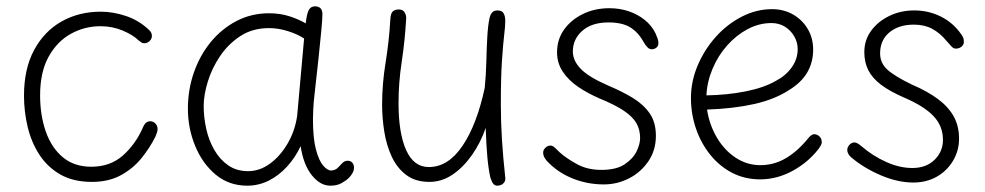

<svg xmlns="http://www.w3.org/2000/svg" viewBox="-20 -570 3118 608"><path d="M450 -477Q457 -471 459 -466Q461 -461 461 -456Q461 -450 457.5 -444.5Q454 -439 448.5 -436Q443 -433 437 -433Q432 -433 428.5 -435Q425 -437 419 -442Q402 -459 369 -473Q336 -487 298 -487Q248 -487 204.5 -463Q161 -439 134 -390.5Q107 -342 107 -268Q107 -205 125 -153.5Q143 -102 179 -72Q215 -42 269 -42Q329 -42 369 -77.5Q409 -113 432 -165Q437 -177 442.5 -181.5Q448 -186 456 -186Q465 -186 472 -179Q479 -172 479 -161Q479 -156 477 -150Q475 -144 472 -137Q454 -101 427.5 -68.5Q401 -36 362.5 -15Q324 6 271 6Q212 6 171 -17.5Q130 -41 104.5 -80.5Q79 -120 67.5 -168.5Q56 -217 56 -267Q56 -352 88 -411.5Q120 -471 175 -502Q230 -533 299 -533Q338 -533 378.5 -519.5Q419 -506 450 -477Z M575 -226Q575 -286 594 -340.5Q613 -395 647.5 -437Q682 -479 729 -503.5Q776 -528 832 -528Q867 -528 896.5 -518.5Q926 -509 948 -496Q952 -529 958.5 -539.5Q965 -550 978 -550Q985 -550 990.5 -547Q996 -544 998.5 -538.5Q1001 -533 1001 -525Q1001 -511 997.5 -473.5Q994 -436 988.5 -384Q983 -332 976 -271Q973 -246 972 -224.5Q971 -203 971 -193Q971 -132 980.5 -96.5Q990 -61 1003.5 -45.5Q1017 -30 1029 -30Q1042 -31 1049.5 -38.5Q1057 -46 1064 -53.5Q1071 -61 1081 -61Q1090 -61 1095.5 -55Q1101 -49 1101 -39Q1101 -30 1096 -21.5Q1091 -13 1085 -7Q1076 2 1061.5 10Q1047 18 1026 18Q994 18 967.5 -15Q941 -48 932 -107Q915 -71 889 -42.5Q863 -14 831 2Q799 18 763 18Q705 18 663 -17Q621 -52 598 -108Q575 -164 575 -226ZM921 -203 943 -448Q924 -461 893 -471Q862 -481 832 -481Q780 -481 741.5 -456Q703 -431 677 -392.5Q651 -354 638 -311.5Q625 -269 625 -234Q625 -199 633 -162.5Q641 -126 658.5 -95.5Q676 -65 702.5 -46.5Q729 -28 766 -28Q802 -28 834.5 -51.5Q867 -75 890.5 -115Q914 -155 921 -203Z M1216 -508Q1217 -528 1224 -534Q1231 -540 1242 -540Q1251 -540 1256 -536.5Q1261 -533 1264 -525.5Q1267 -518 1266 -508Q1262 -439 1252 -373.5Q1242 -308 1242 -243Q1242 -149 1266 -95Q1290 -41 1338 -41Q1399 -41 1444.5 -108Q1490 -175 1515 -292Q1519 -332 1520 -373.5Q1521 -415 1523 -451.5Q1525 -488 1530 -512Q1533 -525 1539 -531Q1545 -537 1555 -537Q1570 -537 1575 -527.5Q1580 -518 1580 -504Q1580 -487 1576.5 -458.5Q1573 -430 1569.5 -377.5Q1566 -325 1566 -238Q1566 -184 1569.5 -128Q1573 -72 1580 -8Q1581 0 1577.5 6Q1574 12 1568 15Q1562 18 1554 18Q1548 18 1543 13Q1538 8 1533 -7Q1527 -33 1523.5 -70Q1520 -107 1518 -165Q1502 -118 1474.5 -79Q1447 -40 1413 -17Q1379 6 1340 6Q1296 6 1267 -15.5Q1238 -37 1221 -73Q1204 -109 1197 -152.5Q1190 -196 1190 -239Q1190 -304 1201 -371.5Q1212 -439 1216 -508Z M2056 -464Q2059 -457 2062 -449Q2065 -441 2065 -434Q2065 -424 2058.5 -419Q2052 -414 2044 -414Q2037 -414 2031 -419.5Q2025 -425 2018 -437Q2001 -468 1975.5 -483.5Q1950 -499 1907 -499Q1854 -499 1824 -472.5Q1794 -446 1794 -407Q1794 -378 1819 -352Q1844 -326 1906 -299Q1949 -281 1983 -260.5Q2017 -240 2037 -211.5Q2057 -183 2057 -140Q2057 -94 2033 -59Q2009 -24 1971.5 -5Q1934 14 1892 14Q1843 14 1798 -3Q1753 -20 1720 -52Q1710 -61 1705 -69.5Q1700 -78 1700 -87Q1700 -95 1707 -102Q1714 -109 1723 -109Q1730 -109 1737 -102.5Q1744 -96 1753 -87Q1773 -69 1806.5 -50.5Q1840 -32 1884 -32Q1932 -32 1958.5 -50Q1985 -68 1996 -91Q2007 -114 2007 -133Q2007 -159 1995.5 -179.5Q1984 -200 1956 -219Q1928 -238 1879 -258Q1842 -274 1811.5 -294.5Q1781 -315 1762.5 -342.5Q1744 -370 1744 -404Q1744 -445 1766 -476Q1788 -507 1825.5 -525.5Q1863 -544 1910 -544Q1942 -544 1970.5 -534.5Q1999 -525 2021.5 -507Q2044 -489 2056 -464Z M2387 -2Q2339 -2 2299 -22.5Q2259 -43 2229.5 -79.5Q2200 -116 2184 -162.5Q2168 -209 2168 -260Q2168 -312 2189 -362Q2210 -412 2246 -452.5Q2282 -493 2328.5 -517Q2375 -541 2425 -541Q2462 -541 2491.5 -524Q2521 -507 2538 -478Q2555 -449 2555 -413Q2555 -373 2536.5 -341Q2518 -309 2479 -285Q2433 -255 2368 -240.5Q2303 -226 2219 -223Q2226 -176 2249.5 -135.5Q2273 -95 2309 -71Q2345 -47 2388 -47Q2431 -47 2468.5 -69Q2506 -91 2540 -133Q2545 -139 2549.5 -142Q2554 -145 2559 -145Q2565 -145 2570.5 -141.5Q2576 -138 2579 -133Q2582 -128 2582 -122Q2583 -117 2580 -111Q2577 -105 2571 -97Q2538 -55 2489 -28.5Q2440 -2 2387 -2ZM2217 -268Q2282 -269 2340.5 -280.5Q2399 -292 2437 -314Q2468 -330 2487 -356.5Q2506 -383 2506 -415Q2506 -436 2495 -455Q2484 -474 2465.5 -485.5Q2447 -497 2423 -497Q2384 -497 2348 -478Q2312 -459 2283 -426.5Q2254 -394 2236.5 -352.5Q2219 -311 2217 -268Z M3022 -464Q3028 -456 3030 -451Q3032 -446 3032 -440Q3033 -433 3029.5 -427.5Q3026 -422 3020 -419Q3014 -416 3007 -416Q2999 -416 2992 -424Q2985 -432 2976 -442Q2956 -466 2931.5 -479Q2907 -492 2874 -492Q2826 -492 2796.5 -467.5Q2767 -443 2767 -401Q2767 -370 2790.5 -349Q2814 -328 2868 -302Q2917 -281 2950 -256.5Q2983 -232 3000 -201.5Q3017 -171 3017 -131Q3017 -93 2998 -61Q2979 -29 2946.5 -10.5Q2914 8 2872 8Q2823 8 2769 -15Q2715 -38 2674 -73Q2668 -79 2665.5 -84.5Q2663 -90 2663 -95Q2663 -104 2670 -111.5Q2677 -119 2685 -119Q2690 -119 2695.5 -116Q2701 -113 2708 -107Q2744 -76 2786.5 -57Q2829 -38 2869 -38Q2913 -38 2939.5 -64Q2966 -90 2966 -127Q2966 -171 2936 -202.5Q2906 -234 2843 -261Q2797 -281 2769.5 -302Q2742 -323 2729.5 -348Q2717 -373 2717 -405Q2717 -443 2738.5 -472.5Q2760 -502 2796 -519.5Q2832 -537 2875 -537Q2920 -537 2958.5 -518Q2997 -499 3022 -464Z"/></svg>

Font: Playpen Sans ExtraLight
Style: Regular
Weight: 250
Designer: Laura Meseguer, Veronika Burian, José Scaglione
Foundry: TypeTogether
Version: Version 1.001